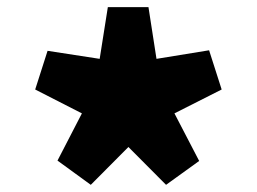

<svg xmlns="http://www.w3.org/2000/svg" viewBox="-20 -743 720 538"><path d="M234.4 -225.1 141.1 -293 209.5 -425.3 78.6 -492.2 113.3 -600.6 259.3 -578.1 282.2 -723.1H396L418.5 -578.1L565.9 -602.1L601.1 -492.2L468.8 -425.3L538.1 -292L445.3 -225.1L339.8 -331.1Z"/></svg>

Font: Black Ops One
Style: Regular
Weight: 400
Designer: James Grieshaber, Eben Sorkin
Foundry: Sorkin Type Co.
Version: Version 1.004; ttfautohint (v1.8.4.7-5d5b)